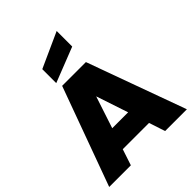

<svg xmlns="http://www.w3.org/2000/svg" viewBox="-268 -1142 1292 1292"><g transform="rotate(-45 377.5 -496.0)"><path d="M540 0 502 -115.2H252L213.9 0H7.8L265.1 -705.1H491.2L747.1 0ZM250 -878.9 500 -992.2V-844.2L250 -746.1ZM453.1 -265.1 377 -493.2 301.8 -265.1Z"/></g></svg>

Font: Poppins ExtraBold
Style: Regular
Weight: 800
Designer: Ninad Kale (Devanagari), Jonny Pinhorn (Latin)
Foundry: Indian Type Foundry
Version: Version 3.200;PS 1.000;hotconv 16.6.54;makeotf.lib2.5.65590